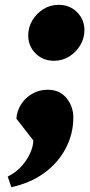

<svg xmlns="http://www.w3.org/2000/svg" viewBox="-20 -580 373 796"><path d="M27 196 12 152Q45 136 68.5 110Q92 84 105 55Q118 26 118 2L48 -88Q50 -120 67.5 -147.5Q85 -175 114 -191.5Q143 -208 177 -208Q228 -208 256 -173Q284 -138 284 -93Q284 -25 252.5 35Q221 95 163.5 137Q106 179 27 196ZM204 -328Q158 -328 127.5 -358.5Q97 -389 97 -433Q97 -467 114 -495.5Q131 -524 159.5 -542Q188 -560 223 -560Q269 -560 299.5 -529.5Q330 -499 330 -455Q330 -422 313 -393Q296 -364 267.5 -346Q239 -328 204 -328Z"/></svg>

Font: Lemon
Style: Regular
Weight: 400
Designer: Eduardo Rodriguez Tunni
Foundry: Eduardo Rodriguez Tunni
Version: Version 1.003; ttfautohint (v1.8.4.7-5d5b);gftools[0.9.24]